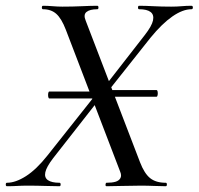

<svg xmlns="http://www.w3.org/2000/svg" viewBox="-43 -645 688 665"><path d="M311 -333H499Q502 -333 503 -327.5Q504 -322 503 -316Q502 -310 499 -310H311ZM311 -304H128Q125 -304 124 -310Q123 -316 124 -322Q125 -328 128 -328H311ZM326 0Q322 0 322.5 -6Q323 -12 326 -12Q345 -12 357 -15.5Q369 -19 374 -28Q379 -37 373 -51L185 -542Q170 -581 152 -597Q134 -613 106 -613Q102 -613 102 -619Q102 -625 106 -625Q122 -625 139.5 -623.5Q157 -622 173 -622Q209 -622 240.5 -623.5Q272 -625 294 -625Q298 -625 298 -619Q298 -613 294 -613Q268 -613 256.5 -603.5Q245 -594 254 -573L442 -83Q457 -44 477 -28Q497 -12 531 -12Q535 -12 535 -6Q535 0 531 0Q513 0 491 -1Q469 -2 444 -2Q411 -2 379.5 -1Q348 0 326 0ZM-19 0Q-23 0 -23 -6Q-23 -12 -19 -12Q11 -12 47 -35Q83 -58 121 -106L282 -309L296 -295L141 -97Q118 -67 114 -48.5Q110 -30 123 -21Q136 -12 163 -12Q167 -12 167 -6Q167 0 163 0Q141 0 113.5 -1Q86 -2 53 -2Q32 -2 16.5 -1Q1 0 -19 0ZM321 -316 307 -329 458 -523Q483 -555 487 -574.5Q491 -594 478.5 -603.5Q466 -613 439 -613Q435 -613 435 -619Q435 -625 439 -625Q461 -625 488.5 -623.5Q516 -622 550 -622Q570 -622 586 -623.5Q602 -625 620 -625Q625 -625 625 -619Q625 -613 620 -613Q590 -613 554 -588Q518 -563 478 -514Z"/></svg>

Font: Cormorant Medium
Style: Italic
Weight: 500
Italic angle: -10°
Designer: Christian Thalmann (Catharsis Fonts)
Foundry: Catharsis Fonts
Version: Version 4.000